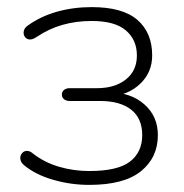

<svg xmlns="http://www.w3.org/2000/svg" viewBox="-20 -512 517 540"><path d="M231 8Q179 8 129 -6.5Q79 -21 47 -48Q40 -54 38 -61Q36 -68 38 -74Q40 -80 45 -84Q50 -88 57.5 -87.5Q65 -87 73 -80Q105 -55 146 -43Q187 -31 231 -31Q311 -31 345.5 -57.5Q380 -84 380 -132Q380 -179 349 -203.5Q318 -228 261 -228H176Q166 -228 160 -233Q154 -238 154 -246Q154 -254 160 -259Q166 -264 176 -264H253Q303 -264 334 -288.5Q365 -313 365 -356Q365 -400 334 -426.5Q303 -453 238 -453Q194 -453 155.5 -442Q117 -431 83 -408Q71 -400 62.5 -401Q54 -402 49.5 -409Q45 -416 47 -425Q49 -434 58 -440Q94 -466 140 -479Q186 -492 238 -492Q325 -492 366.5 -456Q408 -420 408 -356Q408 -309 375 -277Q342 -245 289 -240V-252Q348 -252 386 -218.5Q424 -185 424 -132Q424 -69 376.5 -30.5Q329 8 231 8Z"/></svg>

Font: Nunito ExtraLight
Style: Regular
Weight: 200
Designer: Vernon Adams
Foundry: Vernon Adams
Version: Version 3.602;April 4, 2023;FontCreator 14.0.0.2856 64-bit